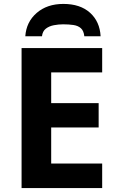

<svg xmlns="http://www.w3.org/2000/svg" viewBox="-20 -959 600 979"><path d="M501 0H90V-714H501V-590H241V-433H483V-309H241V-125H501ZM303 -939Q389 -939 439 -894Q489 -849 493 -774H410Q407 -802 392.5 -815Q378 -828 354.5 -831.5Q331 -835 302 -835Q279 -835 255 -830.5Q231 -826 214 -813Q197 -800 194 -774H109Q114 -847 167 -893Q220 -939 303 -939Z"/></svg>

Font: Noto Sans
Style: Bold
Weight: 700
Designer: Monotype Design Team
Foundry: Monotype Imaging Inc.
Version: Version 2.000;GOOG;noto-source:20170915:90ef993387c0; ttfaut